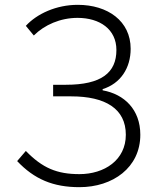

<svg xmlns="http://www.w3.org/2000/svg" viewBox="-20 -762 649 795"><path d="M309 13C447 13 561 -68 561 -204C561 -308 495 -372 405 -388V-393C479 -416 521 -480 521 -560C521 -675 426 -742 302 -742C213 -742 133 -705 87 -655L120 -615C164 -659 230 -688 301 -688C393 -688 462 -641 462 -555C462 -461 400 -411 253 -411H200V-363H275C416 -363 501 -312 501 -204C501 -99 412 -41 309 -41C216 -41 156 -66 87 -137L51 -95C122 -20 200 13 309 13Z"/></svg>

Font: Noto Sans CJK Light
Style: Regular
Weight: 300
Designer: Ryoko NISHIZUKA (kana & ideographs); Paul D. Hunt (Latin, Greek & Cyrillic); Wenlong ZHANG (bopomofo); Sandoll Communica
Foundry: Adobe Systems Incorporated
Version: Version 1.000;PS 1;hotconv 1.0.78;makeotf.lib2.5.61930